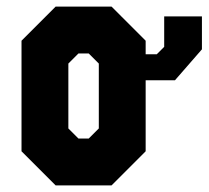

<svg xmlns="http://www.w3.org/2000/svg" viewBox="-20 -560 630 580"><path d="M476 -510.5H590V-411L508.5 -317.5H420V-103L317 0H148L45 -103V-437L148 -540H317L420 -437V-396H453.5L476 -418.5ZM217 -141.5H248L278.5 -172V-368L248 -398.5H217L186.5 -368V-172Z"/></svg>

Font: Tourney Condensed Black
Style: Regular
Weight: 900
Width: 3
Designer: Tyler Finck
Foundry: Etcetera Type Co
Version: Version 1.010; ttfautohint (v1.8.3)